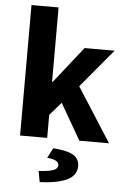

<svg xmlns="http://www.w3.org/2000/svg" viewBox="-62 -744 671 1027"><g transform="rotate(5 274.0 -230.5)"><path d="M64.7 0V-700.5H210.2V-301H213.6L367.7 -496.1H528.9L356.8 -290L542.3 0H383L271.3 -193.6L210.2 -123.7V0ZM190.9 239 180 180.2Q238.7 176.7 260.6 167.3Q282.5 158 282.5 140.9Q282.5 126.7 267.8 117.9Q253 109.1 219.4 106.1L247.5 52.2Q327.7 58.5 358 78.7Q388.4 98.8 388.4 135.7Q388.4 186.7 336.5 211.2Q284.6 235.7 190.9 239Z"/></g></svg>

Font: Mada
Style: Regular
Weight: 400
Designer: Khaled Hosny
Version: Version 1.5